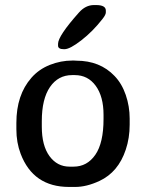

<svg xmlns="http://www.w3.org/2000/svg" viewBox="-20 -737 588 767"><path d="M257.8 -71.3H273.9Q328.1 -71.3 360.8 -118.7Q393.6 -166 393.6 -261.7V-278.3Q393.6 -351.6 362.3 -394.3Q331.1 -437 278.8 -437H268.1Q212.4 -437 179.7 -389.4Q147 -341.8 147 -252.9V-231Q147 -155.3 177.7 -113.3Q208.5 -71.3 257.8 -71.3ZM402.8 -694.8V-687.5Q402.8 -678.2 390.1 -662.1Q351.1 -611.8 305.2 -576.2Q259.3 -540.5 237.8 -540.5H234.9Q211.9 -540.5 211.9 -554.7V-562Q211.9 -593.3 295.4 -687Q321.8 -716.8 355.5 -716.8H363.8Q402.8 -716.8 402.8 -694.8ZM498 -263.7V-238.8Q498 -185.5 482.4 -139.2Q452.6 -49.3 377.4 -14.2Q325.7 9.8 280.8 9.8H255.9Q112.8 9.8 62.5 -122.6Q45.4 -167.5 45.4 -220.7V-246.1Q45.4 -357.9 105.5 -426.3Q135.3 -460.4 179.2 -477.8Q223.1 -495.1 268.6 -495.1H276.4L284.7 -494.6Q379.4 -494.6 437.5 -433.6Q466.8 -403.3 482.4 -357.7Q498 -312 498 -263.7Z"/></svg>

Font: Averia Gruesa Libre
Style: Regular
Weight: 400
Italic angle: -1.70001°
Version: Version 1.002